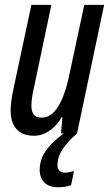

<svg xmlns="http://www.w3.org/2000/svg" viewBox="-20 -558 458 803"><path d="M122.1 9.8Q90.3 9.8 68.6 -2.4Q46.9 -14.6 35.6 -38.3Q24.4 -62 24.4 -95.7Q24.4 -114.3 27.8 -138.7Q31.2 -163.1 36.1 -185.5L111.3 -537.6H194.8L123.5 -198.7Q118.2 -176.3 114.7 -154.8Q111.3 -133.3 111.3 -114.7Q111.3 -91.8 121.3 -78.9Q131.3 -65.9 152.8 -65.9Q181.6 -65.9 203.6 -87.6Q225.6 -109.4 242.4 -150.6Q259.3 -191.9 271 -250L332.5 -537.6H415.5L302.2 0H234.9L241.2 -68.4H238.3Q223.6 -43.5 205.3 -26.1Q187 -8.8 166 0.5Q145 9.8 122.1 9.8ZM222.2 225.1Q184.6 225.1 165.3 204.8Q146 184.6 146 152.3Q146 124 157 98.9Q168 73.7 190.4 49.3Q212.9 24.9 246.6 0H302.2Q272.9 25.9 254.9 48.1Q236.8 70.3 228.8 90.6Q220.7 110.8 220.2 131.3Q220.2 147 228.5 155.5Q236.8 164.1 252 164.1Q259.3 164.1 269.3 162.1Q279.3 160.2 289.6 157.7L277.3 215.8Q264.6 221.2 251 223.1Q237.3 225.1 222.2 225.1Z"/></svg>

Font: Open Sans Condensed Medium
Style: Italic
Weight: 500
Width: 3
Italic angle: -12°
Designer: Monotype Design Team
Foundry: Monotype Imaging Inc.
Version: Version 3.000